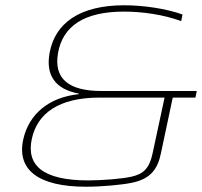

<svg xmlns="http://www.w3.org/2000/svg" viewBox="-20 -699 766 728"><path d="M358 -329H604L558 -115C546 -60 523 -39 478 -29C443 -21 369 -15 314 -15C144 -15 78 -71 101 -174C122 -268 201 -329 358 -329ZM69 -174C41 -56 124 9 306 9C365 9 442 2 480 -6C553 -21 578 -60 590 -117L635 -329H721L726 -354H364C240 -354 183 -401 200 -498C218 -600 299 -655 450 -655C518 -655 599 -644 667 -619L672 -644C611 -666 525 -679 451 -679C282 -679 188 -611 168 -498C153 -415 188 -361 279 -344V-342C164 -330 91 -266 69 -174Z"/></svg>

Font: LT Wave Thin
Style: Italic
Weight: 100
Designer: Daniel Lyons
Version: Version 2.5 (Glyphs App)